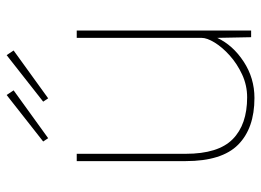

<svg xmlns="http://www.w3.org/2000/svg" viewBox="-124 -652 786 578"><g transform="rotate(-90 269.0 -363.0)"><path d="M263 10Q172 10 122.5 -39Q73 -88 73 -197V-525H95V-197Q95 -99 139 -55.5Q183 -12 265 -12Q301 -12 333.5 -27Q366 -42 391 -64.5Q416 -87 430 -110Q444 -133 444 -149V-525H466V0H446L444 -102Q422 -55 372.5 -22.5Q323 10 263 10ZM262 -611 252 -626 392 -736 406 -715ZM142 -611 132 -626 272 -736 286 -715Z"/></g></svg>

Font: Lexend Thin
Style: Regular
Weight: 100
Designer: Bonnie Shaver-Troup, Thomas Jockin
Foundry: Lexend
Version: Version 1.007; ttfautohint (v1.8.3)